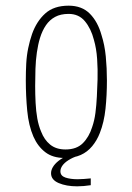

<svg xmlns="http://www.w3.org/2000/svg" viewBox="-20 -547 467 677"><path d="M208 10Q166 10 139.5 -10.5Q113 -31 98 -65Q81 -104 76 -156.5Q71 -209 71 -264Q71 -294 72.5 -322.5Q74 -351 79.5 -377.5Q85 -404 93 -427Q109 -472 139.5 -499.5Q170 -527 222 -527Q269 -527 297 -498.5Q325 -470 338 -423Q349 -389 353 -348Q357 -307 357 -263Q357 -211 352 -163.5Q347 -116 332 -78Q322 -52 305 -31.5Q288 -11 264.5 -0.5Q241 10 208 10ZM211 -20Q250 -20 272 -42Q294 -64 305 -99Q313 -122 316.5 -149Q320 -176 321.5 -206Q323 -236 324 -267Q325 -302 322.5 -339Q320 -376 311 -407Q301 -446 279.5 -472Q258 -498 222 -498Q194 -498 174.5 -487.5Q155 -477 142 -458Q129 -439 121 -413Q114 -390 110 -362Q106 -334 105 -304Q104 -274 104 -244Q104 -214 105.5 -184.5Q107 -155 111.5 -129.5Q116 -104 125 -83Q136 -54 157 -37Q178 -20 211 -20ZM252 110Q214 110 187 98.5Q160 87 160 64Q160 53 166.5 42Q173 31 186 20.5Q199 10 220 1H257Q235 9 221 18Q207 27 200 37Q193 47 193 57Q193 73 210.5 79Q228 85 254 85Q264 85 277 84Q290 83 300 82V106Q287 108 275 109Q263 110 252 110Z"/></svg>

Font: Truculenta Thin
Style: Regular
Weight: 250
Version: Version 1.002